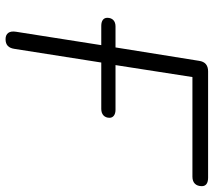

<svg xmlns="http://www.w3.org/2000/svg" viewBox="-58 -686 751 674"><g transform="rotate(90 317.0 -349.5)"><path d="M118 6C139 6 149 -5 152 -25L200 -330H363C382 -330 394 -341 394 -359C394 -372 383 -380 366 -380H209L251 -650H601C622 -650 634 -662 634 -683C634 -698 623 -705 604 -705H231C210 -705 197 -695 194 -673L147 -380H73C54 -380 43 -369 43 -351C43 -338 53 -330 71 -330H139L92 -31C88 -7 98 6 118 6Z"/></g></svg>

Font: SN Pro Light
Style: Italic
Weight: 300
Italic angle: -8.99998°
Designer: Tobias Whetton
Foundry: Supernotes
Version: Version 1.001;Glyphs 3.2 (3249)